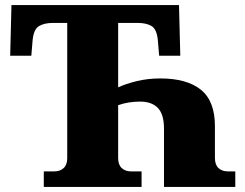

<svg xmlns="http://www.w3.org/2000/svg" viewBox="-20 -734 964 754"><path d="M152 0V-61H194Q216 -61 230 -74Q244 -87 244 -113V-644H188Q154 -644 133 -631.5Q112 -619 108 -575L103 -515H20L25 -714H683L688 -515H605L600 -575Q596 -619 575.5 -631.5Q555 -644 520 -644H444V-391Q474 -405 517.5 -415.5Q561 -426 609 -426Q714 -426 769 -381.5Q824 -337 824 -239V-114Q824 -87 838 -74Q852 -61 874 -61H904V0H624V-229Q624 -285 600 -310Q576 -335 530 -335Q484 -335 444 -321V-113Q444 -87 458 -74Q472 -61 494 -61H536V0Z"/></svg>

Font: Noto Serif Black
Style: Regular
Weight: 900
Designer: Monotype Design Team
Foundry: Monotype Imaging Inc.
Version: Version 2.014; ttfautohint (v1.8.4.7-5d5b)